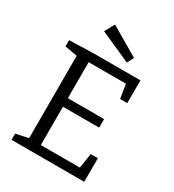

<svg xmlns="http://www.w3.org/2000/svg" viewBox="-214 -1034 1049 1156"><g transform="rotate(30 310.5 -456.5)"><path d="M504.3 -164.3H554.3L553.7 0H48.7V-43.3L148.3 -64L135.3 -45.7V-650L148 -632L48.7 -649.7V-693L216 -698H541.7V-540H491.7L474 -650.3L491.3 -637H202.3L217 -651.7V-372L202.3 -386.7H468.7V-327.3H202.3L217 -343.7V-46.3L202.3 -61H504L486.3 -46.3ZM417.3 -750 204 -845 241.3 -912.7 440.7 -795.7Z"/></g></svg>

Font: Bitter Thin
Style: Regular
Weight: 100
Designer: Sol Matas, and Bitter project Authors
Foundry: Sol Matas
Version: Version 2.002